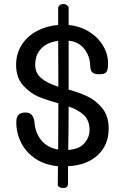

<svg xmlns="http://www.w3.org/2000/svg" viewBox="-20 -829 619 954"><path d="M318 -3V83Q318 105 294 105Q282 105 274.5 100.5Q267 96 267 88L268 -3Q204 -9 157 -40Q110 -71 85.5 -119Q61 -167 61 -221Q61 -247 72 -258.5Q83 -270 107 -270Q144 -270 151 -226Q154 -171 184.5 -133Q215 -95 269 -86Q270 -167 270 -316Q210 -332 170 -349Q130 -366 95 -404.5Q60 -443 60 -507Q60 -562 87.5 -605.5Q115 -649 162.5 -674.5Q210 -700 269 -705V-789Q269 -796 276 -802.5Q283 -809 294 -809Q305 -809 313 -803Q321 -797 321 -791V-705Q378 -699 422.5 -671.5Q467 -644 492 -602Q517 -560 517 -513Q517 -483 509 -471.5Q501 -460 474 -460Q449 -460 439 -469Q429 -478 428 -504Q427 -548 400 -584.5Q373 -621 321 -627V-413V-384Q374 -369 415.5 -349.5Q457 -330 488.5 -291Q520 -252 520 -190Q520 -109 466 -58.5Q412 -8 318 -3ZM270 -398V-399Q270 -540 269 -626Q214 -619 184.5 -587.5Q155 -556 155 -507Q155 -466 184.5 -441Q214 -416 270 -398ZM425 -183Q425 -229 398.5 -255.5Q372 -282 321 -300Q321 -190 319 -84Q374 -88 399.5 -117.5Q425 -147 425 -183Z"/></svg>

Font: Mali Medium
Style: Regular
Weight: 500
Version: Version 1.000; ttfautohint (v1.6)